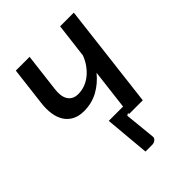

<svg xmlns="http://www.w3.org/2000/svg" viewBox="-199 -604 878 878"><g transform="rotate(-45 240.0 -165.5)"><path d="M62.5 -506.5H151.5L129 -320Q126.5 -300.5 128.5 -283.8Q130.5 -267 137.8 -254.8Q145 -242.5 157.8 -235.5Q170.5 -228.5 189.5 -228.5Q211.5 -228.5 232.5 -236.2Q253.5 -244 271.5 -258.5Q289.5 -273 304.2 -293.2Q319 -313.5 328.5 -338.5L349 -506.5H437.5L377 0H288L288.5 -7L277 0L292 148Q293 154 290.8 159Q288.5 164 284.2 167.2Q280 170.5 274.8 172.5Q269.5 174.5 264 174.5H220L200.5 -43.5H293V-43L316.5 -238.5Q285 -199.5 243.8 -177Q202.5 -154.5 152.5 -154.5Q119.5 -154.5 96 -166.8Q72.5 -179 58.5 -201Q44.5 -223 40 -253.2Q35.5 -283.5 40 -320Z"/></g></svg>

Font: Lato
Style: Italic
Weight: 400
Italic angle: -7°
Designer: Lukasz Dziedzic
Foundry: tyPoland Lukasz Dziedzic
Version: Version 2.007; 2014-02-27